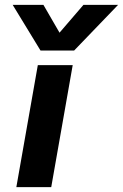

<svg xmlns="http://www.w3.org/2000/svg" viewBox="-20 -767 504 787"><path d="M284 -560H146L32 -747H158L224 -633L322 -747H464ZM135 -500H278L190 0H47Z"/></svg>

Font: Overused Grotesk
Style: Bold Italic
Weight: 700
Italic angle: -10°
Version: Version 0.003